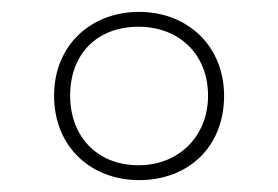

<svg xmlns="http://www.w3.org/2000/svg" viewBox="-20 -744 468 323"><path d="M214 -441C296 -441 357 -496 357 -583C357 -666 296 -724 214 -724C133 -724 71 -668 71 -583C71 -496 134 -441 214 -441ZM213 -466C143 -466 98 -515 98 -583C98 -653 143 -699 213 -699C281 -699 330 -653 330 -583C330 -515 281 -466 213 -466Z"/></svg>

Font: Noto Sans Gujarati UI Thin
Style: Regular
Weight: 100
Designer: Jelle Bosma - Monotype Design Team, Universal Thirst
Foundry: Monotype Imaging Inc.
Version: Version 2.106